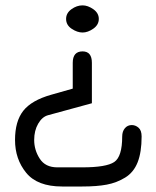

<svg xmlns="http://www.w3.org/2000/svg" viewBox="-20 -509 572 705"><path d="M283.2 -489.3C268.9 -489.3 255.2 -484.5 242.2 -475.1C229.2 -465.7 222.7 -453.8 222.7 -439.5C222.7 -424.5 229.5 -412.4 243.2 -403.3C256.8 -394.2 270.2 -389.6 283.2 -389.6C296.2 -389.6 309.4 -394.4 322.8 -403.8C336.1 -413.2 342.8 -425.1 342.8 -439.5C342.8 -453.8 336.1 -465.7 322.8 -475.1C309.4 -484.5 296.2 -489.3 283.2 -489.3ZM317.4 -278.3C317.4 -306.3 306 -320.3 283.2 -320.3C259.1 -320.3 247.1 -306.3 247.1 -278.3V-183.6L168 -161.1C119.8 -147.5 85.6 -127.8 65.4 -102.1C45.2 -76.3 35.2 -40.7 35.2 4.9C35.2 51.8 48.8 92 76.2 125.5C103.5 159 147.5 175.8 208 175.8H282.2C318 175.8 348 173.5 372.1 168.9C396.2 164.4 418.6 155.8 439.5 143.1C460.3 130.4 475.6 111.7 485.4 86.9C495.1 62.2 500 30.6 500 -7.8C500 -22.8 496.3 -33.5 488.8 -40C481.3 -46.5 473 -49.8 463.9 -49.8C453.5 -49.8 445 -45.9 438.5 -38.1C432 -30.3 428.7 -20.2 428.7 -7.8C428.7 41.7 418.9 72.9 399.4 85.9C379.9 99 340.8 105.5 282.2 105.5H190.4C161.1 105.5 139.6 94.9 126 73.7C112.3 52.6 105.5 29.6 105.5 4.9C105.5 -17.9 110.4 -37.8 120.1 -54.7C129.9 -71.6 141.9 -82 156.2 -85.9L317.4 -129.9Z"/></svg>

Font: Jura
Style: DemiBold
Weight: 600
Version: Version 2.5.1